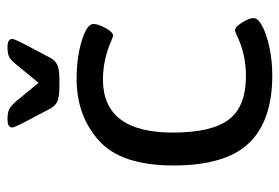

<svg xmlns="http://www.w3.org/2000/svg" viewBox="-140 -618 764 525"><g transform="rotate(-90 242.5 -356.0)"><path d="M52 -264Q52 -407 120 -468Q188 -529 289 -529Q347 -529 393 -515Q439 -501 439 -483Q439 -470 427.5 -449.5Q416 -429 407 -429Q405 -429 402.5 -430.5Q400 -432 396 -433Q342 -457 287 -457Q142 -457 142 -266Q142 -160 177.5 -113Q213 -66 297 -66Q358 -66 410 -92L421 -96Q431 -96 443 -76.5Q455 -57 455 -45Q455 -33 433.5 -21.5Q412 -10 376 -2Q340 6 298 6Q174 6 113 -58Q52 -122 52 -264ZM207 -602 167 -678Q156 -700 156 -705Q156 -718 178 -718Q196 -718 205.5 -713.5Q215 -709 228 -694L278 -633L328 -694Q340 -709 349 -713.5Q358 -718 376 -718Q398 -718 398 -705Q398 -700 387 -678L347 -602Q340 -588 327.5 -582Q315 -576 285 -576H269Q239 -576 226.5 -582Q214 -588 207 -602Z"/></g></svg>

Font: Asap-Regular
Style: Regular
Weight: 400
Designer: Pablo Cosgaya
Foundry: Omnibus-Type
Version: Version 2.000; ttfautohint (v1.8)